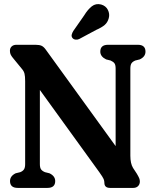

<svg xmlns="http://www.w3.org/2000/svg" viewBox="-20 -919 760 939"><path d="M250 -33.5Q250 0 212 0H67Q29 0 29 -33.5Q29 -58 56.5 -71.5L79 -77Q91.5 -82 97.2 -90.5Q103 -99 103 -116.5V-522Q103 -545.5 100 -558Q97 -570.5 88 -581L47 -631Q37.5 -642 33 -650.5Q28.5 -659 28.5 -670.5Q28.5 -684 37.2 -692Q46 -700 60.5 -700H153.5Q173 -700 184 -694.8Q195 -689.5 205.5 -674L545.5 -204.5V-583.5Q545.5 -601 540 -609Q534.5 -617 521 -623L499 -628.5Q470.5 -642.5 470.5 -666.5Q470.5 -700 508.5 -700H654Q691.5 -700 691.5 -666.5Q691.5 -641.5 663.5 -628.5L641.5 -623Q628.5 -617.5 623 -609.2Q617.5 -601 617.5 -583.5V-157.5Q617.5 -119.5 630.5 -98L649.5 -69Q658 -54.5 661 -47Q664 -39.5 664 -31.5Q664 -17.5 655.2 -8.8Q646.5 0 631.5 0H518.5Q490.5 0 490.5 -25Q490.5 -34.5 486.8 -43.5Q483 -52.5 466 -76.5L175 -479V-116.5Q175 -99 180.8 -90.8Q186.5 -82.5 200 -77L222 -71.5Q250 -58 250 -33.5ZM391.5 -843.5Q409.5 -873 429.2 -888.2Q449 -903.5 474.5 -897Q497.5 -890.5 507.5 -870.8Q517.5 -851 512 -830.5Q506.5 -809.5 492 -797Q477.5 -784.5 450 -772.5L367 -728Q358.5 -724 349.2 -725.2Q340 -726.5 334.5 -733Q328.5 -741 330.8 -749.8Q333 -758.5 338.5 -767.5Z"/></svg>

Font: Fraunces 144pt SuperSoft SemiBold
Style: Regular
Weight: 600
Version: Version 1.000;[b76b70a41]